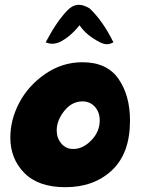

<svg xmlns="http://www.w3.org/2000/svg" viewBox="-20 -769 587 799"><path d="M23 -197Q23 -271 60.5 -342Q98 -413 168.5 -461.5Q239 -510 323 -510Q425 -510 473 -441Q521 -372 521 -267Q521 -131 446 -60.5Q371 10 252 10Q140 10 81.5 -49Q23 -108 23 -197ZM170 -593Q173 -598 183 -616Q193 -634 197 -641Q201 -648 211 -663Q221 -678 228 -687.5Q235 -697 246 -710Q257 -723 269 -734Q288 -749 308 -749Q328 -749 353 -734Q408 -682 452 -593Q438 -585 425 -585Q412 -585 396 -593Q338 -623 311 -664Q270 -613 226 -593Q211 -587 198 -587Q184 -587 170 -593ZM216 -226Q216 -195 235 -172Q254 -149 285 -149Q325 -149 360 -185Q395 -221 395 -268Q395 -302 375 -324.5Q355 -347 323 -347Q279 -347 247.5 -307.5Q216 -268 216 -226Z"/></svg>

Font: Gorditas
Style: Bold
Weight: 700
Designer: Gustavo Dipre (gbrenda1987@gmail.com)
Foundry: Gustavo Dipre (gbrenda1987@gmail.com)
Version: Version 001.001